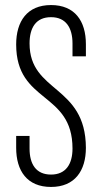

<svg xmlns="http://www.w3.org/2000/svg" viewBox="-20 -729 404 760"><path d="M320 -506V-554C320 -646 276 -709 182 -709C87 -709 44 -644 44 -553C44 -319 267 -368 267 -141C267 -80 241 -38 182 -38C122 -38 97 -80 97 -141V-191H44V-144C44 -53 87 11 182 11C276 11 320 -53 320 -144C319 -394 97 -361 97 -557C97 -619 122 -661 182 -661C241 -661 267 -619 267 -557V-506Z"/></svg>

Font: Modon Arabic
Style: Regular
Weight: 400
Designer: Ahmedzaza
Foundry: Ahmedzaza
Version: Version 2.010